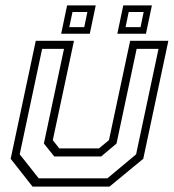

<svg xmlns="http://www.w3.org/2000/svg" viewBox="-20 -691 644 711"><path d="M100.5 0 19.5 -103 112.5 -540H254L175.5 -172L199.5 -141.5H346.5L383.5 -172L462 -540H603.5L510.5 -103L385.5 0ZM123.5 -30.5H377.5L484 -119.5L567 -510H486L411.5 -159.5L354.5 -111.5H181L142.5 -159.5L217 -510H136L53 -119.5ZM414.5 -566 436.5 -671H542.5L520.5 -566ZM206.5 -566 228.5 -671H334.5L312.5 -566ZM236.5 -590.5H292L303.5 -646.5H248.5ZM445 -590.5H500.5L512 -646.5H456.5Z"/></svg>

Font: Tourney Thin Light
Style: Italic
Weight: 300
Italic angle: -12°
Version: Version 1.015